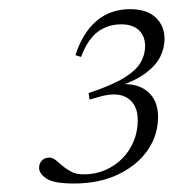

<svg xmlns="http://www.w3.org/2000/svg" viewBox="-20 -712 388 430"><path d="M180.5 -489 178.5 -503.5Q229.5 -520.5 257 -537.2Q284.5 -554 294.8 -571.8Q305 -589.5 305 -608.5Q305 -631 291.2 -644.2Q277.5 -657.5 251.5 -657.5Q221.5 -657.5 199 -640.8Q176.5 -624 161.5 -584.5L149 -588.5Q165 -638.5 196 -665Q227 -691.5 271.5 -691.5Q309 -691.5 328.8 -672.8Q348.5 -654 348.5 -624.5Q348.5 -604.5 339 -585.2Q329.5 -566 307.2 -549Q285 -532 246.5 -518.5L249 -523Q287.5 -526.5 310.8 -506.8Q334 -487 334 -450Q334 -409.5 310.8 -375.8Q287.5 -342 245 -321.5Q202.5 -301 145.5 -301Q100 -301 83.8 -312.2Q67.5 -323.5 67.5 -336Q67.5 -345.5 73.5 -352.2Q79.5 -359 90.5 -359Q98 -359 105 -353.2Q112 -347.5 120.5 -340.2Q129 -333 140.2 -327.2Q151.5 -321.5 167.5 -321.5Q193.5 -321.5 215.5 -331Q237.5 -340.5 254 -357.2Q270.5 -374 279.5 -396Q288.5 -418 288.5 -443Q288.5 -477 266.2 -492Q244 -507 203.5 -495.5Z"/></svg>

Font: Newsreader 36pt Light
Style: Italic
Weight: 300
Italic angle: -17°
Designer: Hugues Gentile
Foundry: Production Type
Version: Version 1.003